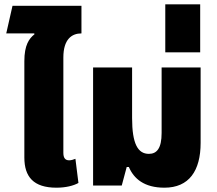

<svg xmlns="http://www.w3.org/2000/svg" viewBox="-20 -861 1007 891"><path d="M242 10C285 10 321 1 344 -12L330 -124C321 -120 309 -117 301 -117C282 -117 274 -129 274 -152V-594C274 -679 313 -706 358 -706V-834H38L9 -706H139L140 -702C115 -682 93 -652 93 -577V-130C93 -41 135 10 242 10Z M743 10C857 10 911 -68 911 -198V-548H730V-244C730 -173 708 -147 671 -147C620 -147 593 -193 593 -313V-548H412V0H545L568 -86H578C601 -32 649 10 743 10Z M747 -618H909V-841H747Z"/></svg>

Font: Noto Sans Thai SemCond Blk
Style: Regular
Weight: 900
Width: 4
Designer: Monotype Design Team
Foundry: Monotype Imaging Inc.
Version: Version 2.002